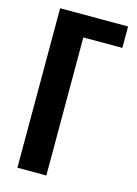

<svg xmlns="http://www.w3.org/2000/svg" viewBox="-122 -876 673 942"><g transform="rotate(15 214.5 -405.0)"><path d="M63 0V-810.1H408.2V-701.2H210V0Z"/></g></svg>

Font: Oswald Medium
Style: Regular
Weight: 500
Designer: Vernon Adams
Foundry: Vernon Adams
Version: Version 4.103